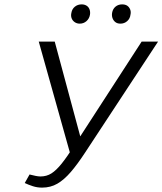

<svg xmlns="http://www.w3.org/2000/svg" viewBox="-20 -848 742 877"><path d="M172 9Q150 9 130 2.5Q110 -4 93 -12L115 -51Q131 -47 143 -44.5Q155 -42 165 -42Q193 -42 215 -56Q237 -70 261.5 -100.5Q286 -131 318 -181L627 -658H702L368 -150Q334 -98 303.5 -62.5Q273 -27 242 -9Q211 9 172 9ZM304 -134 157 -658H230L359 -179ZM344 -740Q331 -740 321 -747Q311 -754 307 -765Q303 -776 306 -789Q309 -807 322 -817.5Q335 -828 353 -828Q366 -828 375.5 -822Q385 -816 389 -805Q393 -794 391 -781Q388 -763 375 -751.5Q362 -740 344 -740ZM530 -740Q516 -740 507 -747Q498 -754 494 -765Q490 -776 492 -789Q495 -807 507.5 -817.5Q520 -828 538 -828Q552 -828 561 -822Q570 -816 574.5 -805Q579 -794 576 -781Q574 -763 561 -751.5Q548 -740 530 -740Z"/></svg>

Font: Ysabeau
Style: Italic
Weight: 400
Italic angle: -12°
Designer: Christian Thalmann (Catharsis Fonts)
Version: Version 2.000;gftools[0.9.27.dev2+g8671c4b]